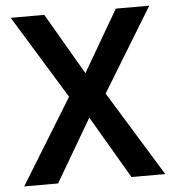

<svg xmlns="http://www.w3.org/2000/svg" viewBox="-51 -759 734 807"><g transform="rotate(-5 315.5 -355.5)"><path d="M165.5 -710.9 316.4 -451.7 467.3 -710.9H608.4L393.6 -358.9L613.8 0H471.2L316.4 -264.2L161.6 0H18.6L239.3 -358.9L23.9 -710.9Z"/></g></svg>

Font: Vazirmatn FD Medium
Style: Regular
Weight: 500
Designer: Saber Rastikerdar
Foundry: Saber Rastikerdar
Version: Version 33.003